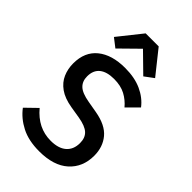

<svg xmlns="http://www.w3.org/2000/svg" viewBox="-278 -1044 1157 1157"><g transform="rotate(45 300.0 -466.0)"><path d="M294 12Q203.5 12 140.8 -20.2Q78 -52.5 39 -104.5L111.5 -175Q189 -82 298 -82Q363.5 -82 398.5 -112.2Q433.5 -142.5 433.5 -197.5Q433.5 -242 407.5 -266.2Q381.5 -290.5 319.5 -301L243.5 -313.5Q178 -324.5 138.8 -352.5Q99.5 -380.5 82 -420.8Q64.5 -461 64.5 -508Q64.5 -606 129 -658Q193.5 -710 305.5 -710Q387.5 -710 446.5 -683Q505.5 -656 541.5 -609L471 -538.5Q442 -573.5 402.2 -594.8Q362.5 -616 305.5 -616Q244 -616 211.5 -589.8Q179 -563.5 179 -512Q179 -470.5 204.8 -445.8Q230.5 -421 294.5 -410L368.5 -397Q463 -380.5 505.5 -329.5Q548 -278.5 548 -204Q548 -106.5 482.5 -47.2Q417 12 294 12ZM245.5 -944.5H356.5L476.5 -794L418.5 -751L299.5 -867.5L181 -751L125.5 -794Z"/></g></svg>

Font: Lilex Medium
Style: Regular
Weight: 500
Designer: Mike Abbink, Paul van der Laan, Pieter van Rosmalen, Mikhael Khrustik
Foundry: Mikhael Khrustik
Version: Version 1.100